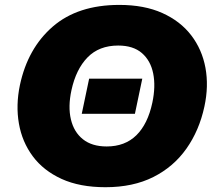

<svg xmlns="http://www.w3.org/2000/svg" viewBox="-20 -748 869 782"><path d="M409.5 14.5Q305 14.5 231 -19.2Q157 -53 113.5 -111.5Q70 -170 57 -244.8Q44 -319.5 61 -401Q93 -551.5 195 -639.8Q297 -728 466 -728Q567.5 -728 641 -695Q714.5 -662 758.8 -604.2Q803 -546.5 816.8 -471.8Q830.5 -397 812.5 -314Q791.5 -216.5 739.2 -142.5Q687 -68.5 604.5 -27Q522 14.5 409.5 14.5ZM414.5 -151.5Q489 -151.5 535.5 -197.2Q582 -243 600.5 -330Q614.5 -396 604 -448.5Q593.5 -501 558 -531.8Q522.5 -562.5 461.5 -562.5Q383.5 -562.5 336.5 -514.2Q289.5 -466 271 -380.5Q256.5 -313.5 268.8 -261.8Q281 -210 317.8 -180.8Q354.5 -151.5 414.5 -151.5ZM313 -284.5 343 -427.5H559.5L529.5 -284.5Z"/></svg>

Font: Commissioner ExtraBold
Style: Italic
Weight: 800
Italic angle: -12°
Designer: Kostas Bartsokas
Foundry: Kostas Bartsokas
Version: Version 1.000; ttfautohint (v1.8.3)